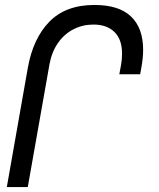

<svg xmlns="http://www.w3.org/2000/svg" viewBox="-20 -754 640 774"><path d="M360.5 -734Q460 -734 508.5 -687.2Q557 -640.5 557 -553.5Q557 -521.5 550 -482L545 -454.5H461L468 -492.5Q472 -514 472 -537.5Q472 -595.5 441.2 -625.2Q410.5 -655 356.5 -655Q313.5 -655 276.2 -636Q239 -617 213.8 -580.8Q188.5 -544.5 179.5 -495L92 0H7.5L92 -479.5Q113 -599 179 -666.5Q245 -734 360.5 -734Z"/></svg>

Font: JuliaMono
Style: Italic
Weight: 400
Italic angle: -9°
Monospace: yes
Designer: cormullion
Foundry: corm
Version: Version 0.057; ttfautohint (v1.8.4)